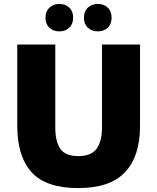

<svg xmlns="http://www.w3.org/2000/svg" viewBox="-20 -947 802 979"><path d="M68 -720H262V-295Q262 -226 287.5 -188.5Q313 -151 379 -151Q445 -151 472.5 -188.5Q500 -226 500 -295V-720H694V-305Q694 -150 617.5 -69Q541 12 379 12Q214 12 141 -69Q68 -150 68 -305ZM479 -787Q448 -787 428 -805.5Q408 -824 408 -857Q408 -889 428 -908Q448 -927 479 -927Q509 -927 529 -908.5Q549 -890 549 -857Q549 -824 529 -805.5Q509 -787 479 -787ZM283 -787Q252 -787 232 -805.5Q212 -824 212 -857Q212 -889 232 -908Q252 -927 283 -927Q313 -927 333 -908.5Q353 -890 353 -857Q353 -824 333 -805.5Q313 -787 283 -787Z"/></svg>

Font: Kufam ExtraBold
Style: Regular
Weight: 800
Designer: Wael Morcos, Artur Schmal
Foundry: Original Type
Version: Version 1.300; ttfautohint (v1.8.3)